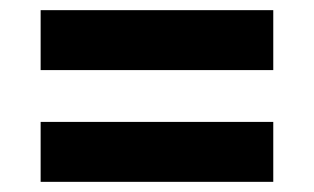

<svg xmlns="http://www.w3.org/2000/svg" viewBox="-20 -524 618 378"><path d="M60 -166V-284H518V-166ZM60 -386V-504H518V-386Z"/></svg>

Font: Oxanium ExtraLight
Style: Bold
Weight: 700
Version: Version 2.000